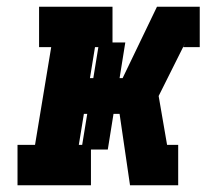

<svg xmlns="http://www.w3.org/2000/svg" viewBox="-20 -550 640 570"><path d="M32 0V-120H84L132 -410H96V-530H314V-424H352L335 -318H344L446 -530H549L531 -425L451 -265L476 -120L478 -106V-105L461 0H366L335 -212H317L300 -106H250V0ZM524 -410 531 -425 549 -530H573V-410ZM257 -318 272 -410H262L247 -318ZM214 -120H224L239 -212H229ZM461 0 478 -105V-106L476 -120H509V0Z"/></svg>

Font: Iosevka Slab HvExObl
Style: Regular
Weight: 900
Width: 7
Italic angle: -9°
Monospace: yes
Designer: Belleve Invis
Foundry: Belleve Invis
Version: Version 11.1.1; ttfautohint (v1.8.3)